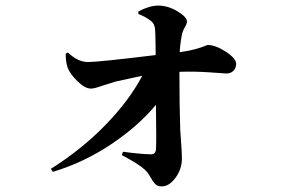

<svg xmlns="http://www.w3.org/2000/svg" viewBox="-20 -613 1040 687"><path d="M475 -563V-572Q515 -593 546 -593Q581 -593 615 -572.5Q649 -552 649 -536Q649 -528 641 -514.5Q633 -501 631 -489Q624 -453 623 -426Q657 -431 680 -437.5Q703 -444 712 -448Q721 -452 724 -452Q751 -452 788 -428Q825 -404 825 -384Q825 -370 815.5 -360Q806 -350 790 -350L732 -354Q675 -358 622 -356Q622 -229 625 -147Q631 -66 631 -47Q631 -8 608 23Q585 54 559 54Q544 54 535.5 45.5Q527 37 518 20.5Q509 4 499 -5Q477 -26 416 -58L420 -70Q488 -61 520 -61Q536 -60 538 -78Q540 -98 538 -238Q475 -162 378 -97Q281 -32 169 2L162 -9Q272 -78 357.5 -166Q443 -254 489 -342Q479 -340 393 -321Q379 -317 359.5 -310.5Q340 -304 327 -300Q314 -296 305 -296Q284 -296 257 -322.5Q230 -349 222 -371Q215 -392 215 -421L223 -425Q259 -391 295 -391Q332 -391 537 -416Q537 -429 536.5 -461Q536 -493 535 -506Q534 -528 519 -539Q501 -553 475 -563Z"/></svg>

Font: Swei Spring CJKtc
Style: Bold
Weight: 700
Version: Version 1.021